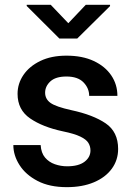

<svg xmlns="http://www.w3.org/2000/svg" viewBox="-20 -770 555 800"><path d="M356.9 -143.1Q356.9 -160.6 348.1 -174.8Q339.4 -189 314.7 -200.9Q290 -212.9 242.2 -222.7Q157.7 -240.7 105.5 -276.6Q53.2 -312.5 53.2 -378.9Q53.2 -421.9 77.9 -458Q102.5 -494.1 148.2 -516.1Q193.8 -538.1 256.8 -538.1Q323.2 -538.1 370.6 -515.9Q418 -493.7 443.6 -455.8Q469.2 -418 469.2 -370.6H351.6Q351.6 -402.3 327.9 -426.8Q304.2 -451.2 256.8 -451.2Q211.9 -451.2 189.9 -430.9Q168 -410.6 168 -383.8Q168 -357.4 190.4 -341.3Q212.9 -325.2 277.3 -311Q368.2 -291.5 420.2 -256.1Q472.2 -220.7 472.2 -149.4Q472.2 -103 445.8 -66.9Q419.4 -30.8 371.3 -10.5Q323.2 9.8 258.3 9.8Q186 9.8 136.5 -16.1Q86.9 -42 61.3 -82.3Q35.6 -122.6 35.6 -165.5H149.4Q151.4 -132.8 167.7 -113.5Q184.1 -94.2 208.7 -85.7Q233.4 -77.1 259.8 -77.1Q307.1 -77.1 332 -95.9Q356.9 -114.7 356.9 -143.1ZM191.4 -750 264.6 -673.3 337.4 -750H438.5V-744.6L301.8 -609.4H227.5L91.3 -745.1V-750Z"/></svg>

Font: Vazirmatn RD UI Medium
Style: Regular
Weight: 500
Designer: Saber Rastikerdar
Foundry: Saber Rastikerdar
Version: Version 33.003